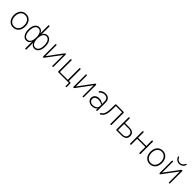

<svg xmlns="http://www.w3.org/2000/svg" viewBox="569 -2816 5106 5106"><g transform="rotate(45 3122.0 -262.5)"><path d="M53 -242Q53 -315 80 -372Q107 -429 156 -460.5Q205 -492 270 -492Q335 -492 384 -460.5Q433 -429 460 -372Q487 -315 487 -242Q487 -169 460 -112Q433 -55 384 -23.5Q335 8 270 8Q205 8 156 -23.5Q107 -55 80 -112Q53 -169 53 -242ZM444 -242Q444 -305 422.5 -353Q401 -401 361.5 -427Q322 -453 270 -453Q218 -453 178.5 -427Q139 -401 117.5 -353Q96 -305 96 -242Q96 -179 117.5 -131Q139 -83 178.5 -57Q218 -31 270 -31Q322 -31 361.5 -57Q401 -83 422.5 -131Q444 -179 444 -242Z M897 164V-119H906Q892 -58 856 -25Q820 8 766 8Q714 8 676 -22.5Q638 -53 617 -109.5Q596 -166 596 -242Q596 -318 616.5 -374.5Q637 -431 675.5 -461.5Q714 -492 766 -492Q820 -492 856 -458.5Q892 -425 906 -364H897V-689Q897 -699 902.5 -705Q908 -711 918 -711Q928 -711 933.5 -705Q939 -699 939 -689V-364H930Q944 -425 980 -458.5Q1016 -492 1070 -492Q1122 -492 1160 -461.5Q1198 -431 1219 -374.5Q1240 -318 1240 -242Q1240 -166 1219.5 -109.5Q1199 -53 1160.5 -22.5Q1122 8 1070 8Q1016 8 980 -25Q944 -58 930 -119H939V164Q939 175 933.5 180.5Q928 186 918 186Q908 186 902.5 180Q897 174 897 164ZM898 -242Q898 -342 863.5 -398Q829 -454 768 -454Q708 -454 673 -398Q638 -342 638 -242Q638 -140 672.5 -85Q707 -30 768 -30Q829 -30 863.5 -85Q898 -140 898 -242ZM1198 -242Q1198 -342 1163 -398Q1128 -454 1067 -454Q1007 -454 972.5 -398Q938 -342 938 -242Q938 -140 972 -85Q1006 -30 1067 -30Q1128 -30 1163 -85Q1198 -140 1198 -242Z M1384 -17V-468Q1384 -478 1389.5 -484Q1395 -490 1404 -490Q1413 -490 1418 -484Q1423 -478 1423 -468V-32H1399L1730 -476Q1735 -484 1741 -487Q1747 -490 1755 -490Q1764 -490 1769 -484.5Q1774 -479 1774 -467V-16Q1774 -6 1769 0Q1764 6 1755 6Q1745 6 1740 0.5Q1735 -5 1735 -16V-452H1759L1428 -8Q1423 0 1417 3Q1411 6 1403 6Q1394 6 1389 0.5Q1384 -5 1384 -17Z M2365 116V0H1975Q1963 0 1956.5 -6.5Q1950 -13 1950 -25V-468Q1950 -478 1955.5 -484Q1961 -490 1971 -490Q1981 -490 1986.5 -484Q1992 -478 1992 -468V-36H2287V-468Q2287 -478 2292.5 -484Q2298 -490 2308 -490Q2318 -490 2323.5 -484Q2329 -478 2329 -468V-17L2310 -36H2378Q2390 -36 2396.5 -29.5Q2403 -23 2403 -11V116Q2403 126 2398 131Q2393 136 2384 136Q2375 136 2370 131Q2365 126 2365 116Z M2525 -17V-468Q2525 -478 2530.5 -484Q2536 -490 2545 -490Q2554 -490 2559 -484Q2564 -478 2564 -468V-32H2540L2871 -476Q2876 -484 2882 -487Q2888 -490 2896 -490Q2905 -490 2910 -484.5Q2915 -479 2915 -467V-16Q2915 -6 2910 0Q2905 6 2896 6Q2886 6 2881 0.5Q2876 -5 2876 -16V-452H2900L2569 -8Q2564 0 2558 3Q2552 6 2544 6Q2535 6 2530 0.5Q2525 -5 2525 -17Z M3060 -135Q3062 -203 3110 -243.5Q3158 -284 3233 -282Q3308 -280 3385 -228L3397 -220L3389 -197L3374 -205Q3311 -238 3248.5 -240.5Q3186 -243 3146 -215.5Q3106 -188 3106 -138Q3106 -90 3139.5 -60Q3173 -30 3230 -30Q3258 -30 3293.5 -39.5Q3329 -49 3357 -74Q3385 -99 3385 -144V-315Q3385 -384 3353.5 -417.5Q3322 -451 3267 -453Q3231 -454 3194 -440.5Q3157 -427 3125 -395Q3113 -383 3102.5 -385.5Q3092 -388 3089.5 -399.5Q3087 -411 3096 -422Q3126 -459 3174.5 -476Q3223 -493 3265 -492Q3339 -490 3383 -446Q3427 -402 3427 -315V-16Q3427 -5 3422 0.5Q3417 6 3407 6Q3397 6 3391.5 0Q3386 -6 3386 -16V-97H3397Q3382 -41 3334.5 -16Q3287 9 3227 8Q3179 8 3140.5 -12.5Q3102 -33 3080.5 -65.5Q3059 -98 3060 -135Z M3917 -16V-448H3683V-382Q3683 -264 3671 -190Q3659 -116 3630.5 -70.5Q3602 -25 3552 3Q3541 9 3531 3Q3521 -3 3521 -14Q3521 -25 3533 -32Q3576 -56 3599.5 -97Q3623 -138 3632.5 -205Q3642 -272 3642 -383V-459Q3642 -471 3648.5 -477.5Q3655 -484 3667 -484H3934Q3946 -484 3952.5 -477.5Q3959 -471 3959 -459V-16Q3959 -6 3953.5 0Q3948 6 3938 6Q3928 6 3922.5 0Q3917 -6 3917 -16Z M4135 -25V-468Q4135 -478 4140.5 -484Q4146 -490 4156 -490Q4166 -490 4171.5 -484Q4177 -478 4177 -468V-300H4340Q4429 -300 4475.5 -261Q4522 -222 4522 -150Q4522 -102 4501 -68.5Q4480 -35 4439.5 -17.5Q4399 0 4340 0H4160Q4148 0 4141.5 -6.5Q4135 -13 4135 -25ZM4478 -150Q4478 -207 4443 -235.5Q4408 -264 4342 -264H4177V-36H4342Q4408 -36 4443 -64.5Q4478 -93 4478 -150Z M4658 -16V-468Q4658 -478 4663.5 -484Q4669 -490 4679 -490Q4689 -490 4694.5 -484Q4700 -478 4700 -468V-269H5008V-468Q5008 -478 5013.5 -484Q5019 -490 5029 -490Q5039 -490 5044.5 -484Q5050 -478 5050 -468V-16Q5050 -6 5044.5 0Q5039 6 5029 6Q5019 6 5013.5 0Q5008 -6 5008 -16V-232H4700V-16Q4700 -5 4694.5 0.5Q4689 6 4679 6Q4669 6 4663.5 0Q4658 -6 4658 -16Z M5191 -242Q5191 -315 5218 -372Q5245 -429 5294 -460.5Q5343 -492 5408 -492Q5473 -492 5522 -460.5Q5571 -429 5598 -372Q5625 -315 5625 -242Q5625 -169 5598 -112Q5571 -55 5522 -23.5Q5473 8 5408 8Q5343 8 5294 -23.5Q5245 -55 5218 -112Q5191 -169 5191 -242ZM5582 -242Q5582 -305 5560.5 -353Q5539 -401 5499.5 -427Q5460 -453 5408 -453Q5356 -453 5316.5 -427Q5277 -401 5255.5 -353Q5234 -305 5234 -242Q5234 -179 5255.5 -131Q5277 -83 5316.5 -57Q5356 -31 5408 -31Q5460 -31 5499.5 -57Q5539 -83 5560.5 -131Q5582 -179 5582 -242Z M5766 -17V-468Q5766 -478 5771.5 -484Q5777 -490 5786 -490Q5795 -490 5800 -484Q5805 -478 5805 -468V-32H5781L6112 -476Q6117 -484 6123 -487Q6129 -490 6137 -490Q6146 -490 6151 -484.5Q6156 -479 6156 -467V-16Q6156 -6 6151 0Q6146 6 6137 6Q6127 6 6122 0.5Q6117 -5 6117 -16V-452H6141L5810 -8Q5805 0 5799 3Q5793 6 5785 6Q5776 6 5771 0.5Q5766 -5 5766 -17ZM5805 -657Q5801 -667 5803.5 -674Q5806 -681 5814 -684Q5822 -687 5828.5 -683.5Q5835 -680 5839 -670Q5857 -627 5887.5 -605Q5918 -583 5961 -583Q6004 -583 6034 -604.5Q6064 -626 6083 -670Q6087 -680 6093.5 -683.5Q6100 -687 6108 -684Q6116 -681 6118.5 -674Q6121 -667 6117 -657Q6096 -601 6053 -574Q6010 -547 5961 -547Q5912 -547 5870 -574.5Q5828 -602 5805 -657Z"/></g></svg>

Font: SN Pro Thin
Style: Regular
Weight: 200
Designer: Tobias Whetton
Foundry: Supernotes
Version: Version 1.003;Glyphs 3.3 (3324)